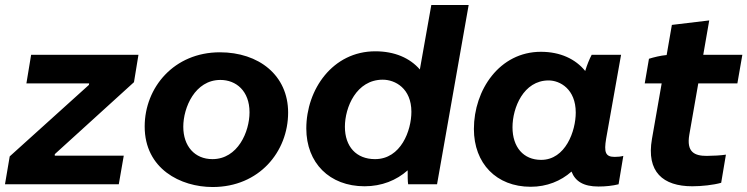

<svg xmlns="http://www.w3.org/2000/svg" viewBox="-41 -740 3001 771"><path d="M-21 0H436L456 -115H179V-121L497 -410L515 -520H84L65 -405H317L316 -399L-2 -112Z M813 11C1000 11 1116 -131 1116 -288C1116 -438 998 -530 842 -530C658 -530 540 -389 540 -232C540 -62 684 11 813 11ZM812 -101C741 -101 695 -153 695 -231C695 -308 742 -419 844 -419C907 -419 961 -375 961 -289C961 -211 914 -101 812 -101Z M1598 0H1714L1841 -720H1691L1645 -461C1605 -507 1544 -534 1466 -534C1295 -534 1189 -381 1189 -224C1189 -86 1282 8 1423 8C1492 8 1551 -16 1596 -56C1596 -33 1596 -11 1598 0ZM1496 -420C1546 -420 1611 -385 1611 -291C1611 -216 1569 -101 1465 -101C1390 -101 1344 -151 1344 -231C1344 -309 1390 -420 1496 -420Z M2362 9C2391 9 2419 6 2443 0L2462 -114C2451 -111 2440 -110 2427 -110C2390 -110 2384 -129 2393 -183L2453 -520H2335C2326 -503 2316 -479 2309 -455C2270 -503 2209 -532 2131 -532C1965 -532 1862 -379 1862 -222C1862 -84 1952 10 2090 10C2155 10 2211 -13 2254 -51C2269 -12 2302 9 2362 9ZM2162 -417C2208 -417 2271 -382 2271 -288C2271 -214 2230 -98 2132 -98C2061 -98 2017 -149 2017 -229C2017 -307 2061 -417 2162 -417Z M2739 8C2776 8 2824 3 2855 -6L2874 -119C2856 -116 2820 -114 2797 -114C2748 -114 2715 -129 2727 -199L2763 -405H2920L2940 -520H2783L2807 -658L2657 -640L2636 -519C2612 -517 2584 -510 2565 -504L2548 -405H2616L2577 -182C2554 -50 2621 8 2739 8Z"/></svg>

Font: Fixel Display
Style: Bold Italic
Weight: 700
Italic angle: -10°
Designer: AlfaBravo + MacPaw
Foundry: Kyrylo Tkachov, Marchela Mozhyna, Serhii Makarenko, Maria Weinstein, Zakhar Kryvoshyya
Version: Version 1.210;Glyphs 3.2 (3217)